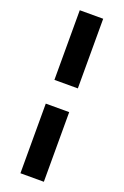

<svg xmlns="http://www.w3.org/2000/svg" viewBox="-191 -865 734 1140"><g transform="rotate(20 176.0 -295.0)"><path d="M102 -370V-810H250V-370ZM102 220V-220H250V220Z"/></g></svg>

Font: M PLUS 1 ExtraBold
Style: Regular
Weight: 800
Designer: Coji Morishita
Foundry: UNDERFOREST DESIGN
Version: Version 1.001